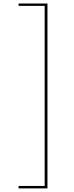

<svg xmlns="http://www.w3.org/2000/svg" viewBox="-20 -826 408 1064"><path d="M83 -806.5H243V218H83V204.5H227.5V-793.5H83Z"/></svg>

Font: Epilogue Thin
Style: Regular
Weight: 250
Designer: Tyler Finck
Foundry: Etcetera Type Co
Version: Version 2.111